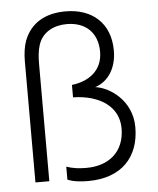

<svg xmlns="http://www.w3.org/2000/svg" viewBox="-53 -781 693 841"><g transform="rotate(-5 293.5 -360.5)"><path d="M301.5 14C448 14 527 -72 527 -203C527 -322 428.5 -386 367 -393C429 -413 462.5 -473 462.5 -545.5C462.5 -667 382.5 -735 266.5 -735C175 -735 112 -696.5 83.5 -622.5C74.5 -598 70 -566.5 70 -531.5V0H131V-516.5C131 -545.5 133.5 -575 141.5 -599.5C159.5 -654 210 -679 267 -679C349.5 -679 402 -629.5 402 -546C402 -460 337.5 -420 266.5 -411.5V-357C386.5 -354.5 466.5 -297 466.5 -203.5C466.5 -101.5 398.5 -44 298.5 -44C265 -44 240 -47 210.5 -57V0C238.5 11.5 269.5 14 301.5 14Z"/></g></svg>

Font: Hauora Light
Style: Regular
Weight: 300
Designer: Wayne Shih
Foundry: WCYS
Version: Version 1.001;hotconv 1.0.109;makeotfexe 2.5.65596